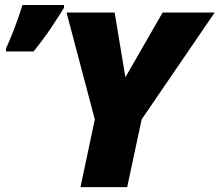

<svg xmlns="http://www.w3.org/2000/svg" viewBox="-20 -765 898 785"><path d="M492.7 -449.2 645 -713.9H857.9L559.1 -276.9L500 0H309.1L367.7 -276.9L252 -713.9H448.7ZM4.4 -566.9Q17.1 -592.8 37.6 -645.8Q58.1 -698.7 71.8 -744.6H241.7V-732.9Q227.5 -710.9 213.9 -689.5Q200.2 -668 185.5 -646.2Q170.9 -624.5 154.1 -602.1Q137.2 -579.6 117.7 -554.7H4.4Z"/></svg>

Font: Open Sans Extrabold
Style: Italic
Weight: 800
Italic angle: -12°
Foundry: Ascender Corporation
Version: Version 1.10